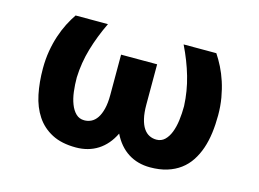

<svg xmlns="http://www.w3.org/2000/svg" viewBox="-78 -664 1092 811"><g transform="rotate(15 468.0 -259.0)"><path d="M161.2 -528.4H302.6Q272.4 -465.6 254.3 -403.9Q236.2 -342.3 233.7 -277Q233.7 -245.7 237.4 -215.7Q241.1 -185.7 250.2 -162.3Q259.2 -138.8 274 -124.5Q288.7 -110.1 310.7 -110.1Q327.1 -110.1 341.3 -117.2Q355.5 -124.3 366.1 -139.9Q376.8 -155.5 383.2 -180.8Q389.6 -206 389.6 -242.2V-418.3H547.2V-242.2Q547.2 -206 553.3 -180.8Q559.3 -155.5 570 -139.9Q580.6 -124.3 595 -117.2Q609.4 -110.1 626.1 -110.1Q647.4 -110.1 662.1 -124.1Q676.8 -138.1 685.9 -161.4Q695 -184.7 698.9 -214.7Q702.8 -244.7 702.8 -277Q699.9 -342.3 682 -404.1Q664.1 -465.9 633.5 -528.4H776.6Q791.5 -506 805.2 -478.9Q818.9 -451.7 829.2 -420.1Q839.5 -388.5 845.7 -352.6Q851.9 -316.8 851.9 -277Q851.9 -236.5 847.1 -199.6Q842.3 -162.6 831.5 -130.9Q820.7 -99.1 803.4 -73Q786.2 -46.9 761.5 -28.6Q736.9 -10.3 704.4 -0.2Q671.9 9.9 630.3 9.9Q575.6 9.9 534.3 -16.5Q492.9 -43 468 -94.1Q443.2 -43 401.8 -16.5Q360.4 9.9 305.8 9.9Q243.3 9.9 201 -12.3Q158.7 -34.4 133 -73.2Q107.2 -111.9 96.4 -164.2Q85.6 -216.6 85.6 -277Q85.6 -317.5 91.8 -353.7Q98 -389.9 108.5 -421.5Q119 -453.1 132.6 -479.9Q146.3 -506.7 161.2 -528.4Z"/></g></svg>

Font: Cannonade
Style: Bold
Weight: 700
Designer: Rasmus Andersson
Foundry: rsms
Version: Version 3.012;git-f93a4a705